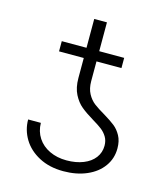

<svg xmlns="http://www.w3.org/2000/svg" viewBox="-100 -712 686 798"><g transform="rotate(15 243.5 -312.5)"><path d="M310.5 -228.5Q277.3 -248.5 256.8 -265.4Q236.3 -282.2 221.7 -310.5Q207 -338.9 207 -380.9V-466.8H100.6V-510.7H207V-634.8H261.7V-510.7H369.1V-466.8H261.7V-381.8Q261.7 -350.1 273.7 -327.9Q285.6 -305.7 303.7 -292Q321.8 -278.3 350.6 -261.7Q380.4 -243.7 397.7 -230Q415 -216.3 427.2 -194.1Q439.5 -171.9 439.5 -139.6Q439.5 -96.2 415 -62.3Q390.6 -28.3 346.7 -9.3Q302.7 9.8 246.1 9.8Q186 9.8 141.4 -13.9Q96.7 -37.6 73.2 -76.4Q49.8 -115.2 49.8 -160.2H104.5Q105 -124 123.3 -95.9Q141.6 -67.9 174.1 -52.5Q206.5 -37.1 247.1 -37.1Q288.1 -37.1 319.3 -49.6Q350.6 -62 367.7 -84.7Q384.8 -107.4 384.8 -136.7Q384.8 -158.7 375 -174.8Q365.2 -190.9 350.6 -202.1Q335.9 -213.4 310.5 -228.5Z"/></g></svg>

Font: Pretendard GOV ExtraLight
Style: Regular
Weight: 200
Designer: Base glyphs from Inter by Rasmus Andersson; Hangeul glyphs from Noto Sans CJK(Source Han Sans) by Jang Soo-young and Kan
Foundry: Kil Hyung-jin
Version: Version 1.309